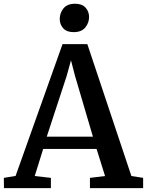

<svg xmlns="http://www.w3.org/2000/svg" viewBox="-29 -978 764 998"><path d="M52 -63.5 296 -748.5H425L654 -63L715 -53.5V0H438.5V-53.5L517 -63L473 -204H195.5L151.5 -63L235.5 -53.5V0H-8.5L-9 -53.5ZM454 -267.5 360.5 -585 340 -664.5 317.5 -583 214 -267.5ZM353 -811Q317.5 -811 299.5 -831.2Q281.5 -851.5 281.5 -879Q281.5 -910.5 301 -934.5Q320.5 -958.5 361 -958.5H362Q398 -958.5 416 -938Q434 -917.5 434 -890Q434 -859 414.2 -835Q394.5 -811 354 -811Z"/></svg>

Font: Merriweather SemiBold
Style: Regular
Weight: 600
Version: Version 2.100